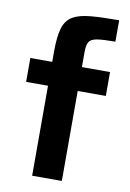

<svg xmlns="http://www.w3.org/2000/svg" viewBox="-85 -795 573 847"><g transform="rotate(10 202.0 -371.0)"><path d="M120 0V-403H22V-510H120V-557Q120 -624 131.5 -661.5Q143 -699 172 -716Q201 -733 251.5 -737.5Q302 -742 379 -742V-646Q323 -646 296.5 -641.5Q270 -637 261.5 -623Q253 -609 253 -578V-510H379V-403H253V0Z"/></g></svg>

Font: Saira SemiBold
Style: Regular
Weight: 600
Designer: Hector Gatti with collaboration of the Omnibus-Type team
Foundry: Omnibus-Type
Version: Version 1.100; ttfautohint (v1.8.3)